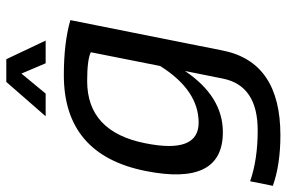

<svg xmlns="http://www.w3.org/2000/svg" viewBox="-192 -566 924 619"><g transform="rotate(-90 270.5 -256.0)"><path d="M412.1 -425.8Q387.7 -437.5 319.3 -437.5Q155.8 -437.5 118.7 -250.5Q84 -78.1 185.1 -78.1Q289.6 -78.1 367.7 -202.1ZM417.5 0Q380.4 185.5 144.5 185.5Q49.8 185.5 -18.6 161.1L-3.9 87.9Q65.9 112.3 160.2 112.3Q304.7 112.3 327.1 0L351.6 -122.1Q269.5 0 154.3 0Q-20.5 0 29.3 -249.5Q82 -512.7 338.4 -512.7Q442.4 -512.7 515.6 -491.7ZM316.4 -698.2H389.6L449.7 -571.3H376.5L343.3 -649.4L278.8 -571.3H205.6Z"/></g></svg>

Font: Sansation
Style: Italic
Weight: 400
Designer: Bernd Montag
Version: Version 1.301